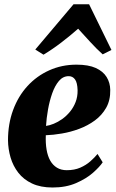

<svg xmlns="http://www.w3.org/2000/svg" viewBox="-20 -844 530 876"><path d="M448.5 -103.5Q435 -83 404.5 -56Q374 -29 327.5 -8.8Q281 11.5 220 11.5Q165 11.5 126.2 -6.8Q87.5 -25 63.5 -56Q39.5 -87 28.2 -125.5Q17 -164 16.5 -204Q16.5 -279 39.8 -342Q63 -405 105.2 -451.2Q147.5 -497.5 204.8 -523.2Q262 -549 329 -549Q383.5 -549 417 -533.8Q450.5 -518.5 466.5 -492.5Q482.5 -466.5 483 -434Q484 -387 464.5 -352.5Q445 -318 412.5 -294.2Q380 -270.5 341 -256Q302 -241.5 262 -234.8Q222 -228 189 -227Q187.5 -191 192.5 -161.5Q197.5 -132 209.2 -111.2Q221 -90.5 239.8 -79Q258.5 -67.5 284.5 -67.5Q319.5 -67.5 346 -79Q372.5 -90.5 392 -107.8Q411.5 -125 425 -141.5ZM293.5 -496.5Q267.5 -496.5 249 -474.8Q230.5 -453 218.2 -418.2Q206 -383.5 199 -344Q192 -304.5 190 -269.5Q206 -271.5 225.5 -279.5Q245 -287.5 264.2 -301.2Q283.5 -315 299.5 -334.5Q315.5 -354 325 -378.5Q334.5 -403 334 -432.5Q333 -467 322.2 -481.8Q311.5 -496.5 293.5 -496.5ZM178.5 -594.5 141 -618 315.5 -824.5H386.5L488.5 -616L448.5 -596Q420 -621.5 391.5 -652.8Q363 -684 336.5 -713Q302 -682.5 261 -651Q220 -619.5 178.5 -594.5Z"/></svg>

Font: Merriweather 72pt Black
Style: Italic
Weight: 900
Italic angle: -7.8°
Version: Version 2.101